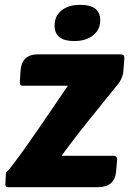

<svg xmlns="http://www.w3.org/2000/svg" viewBox="-20 -775 553 795"><path d="M13 0Q2 0 2 -11L5 -65Q4 -39 261 -420H73Q62 -420 62 -434L65 -480Q69 -550 137 -550H479Q495 -550 495 -536L491 -482Q490 -457 471 -429Q474 -434 389 -328Q298 -217 235 -130H449Q465 -130 465 -116L461 -67Q456 0 385 0ZM235 -732Q264 -755 313 -755Q395 -755 395 -691Q395 -653 367 -630Q338 -605 287 -605Q206 -605 206 -669Q206 -709 235 -732Z"/></svg>

Font: PoetsenOne
Style: Regular
Weight: 400
Designer: Rodrigo Fuenzalida, Pablo Impallari
Foundry: Pablo Impallari, Rodrigo Fuenzalida
Version: Version 1.000